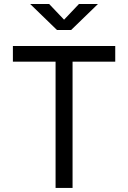

<svg xmlns="http://www.w3.org/2000/svg" viewBox="-20 -918 626 938"><path d="M251.5 0V-616.7H43V-693.4H543V-616.7H334.5V0ZM258.3 -771.5 127.4 -898.4H220.2L293 -821.8L365.7 -898.4H458.5L327.6 -771.5Z"/></svg>

Font: Cascadia Mono SemiLight
Style: Regular
Weight: 350
Monospace: yes
Designer: Aaron Bell
Foundry: Saja Typeworks
Version: Version 2404.023; ttfautohint (v1.8.4)